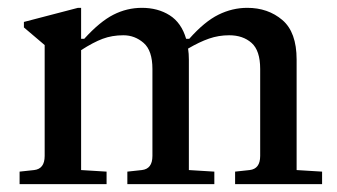

<svg xmlns="http://www.w3.org/2000/svg" viewBox="-20 -470 859 490"><path d="M30 0V-32L67 -36Q94 -39 94 -72V-355L41 -400V-414L179 -450H187V-371H195Q235 -415 269.5 -432.5Q304 -450 342 -450Q383 -450 413 -431Q443 -412 455 -371H463Q502 -415 537.5 -432.5Q573 -450 611 -450Q664 -450 700.5 -419Q737 -388 737 -318V-36L802 -32V0H580V-32L617 -36Q644 -39 644 -72V-294Q644 -341 622 -360.5Q600 -380 565 -380Q538 -380 513.5 -371.5Q489 -363 460 -346Q462 -333 462 -318V-36L527 -32V0H305V-32L342 -36Q369 -39 369 -72V-294Q369 -341 346.5 -360.5Q324 -380 295 -380Q266 -380 242 -371Q218 -362 187 -342V-36L252 -32V0Z"/></svg>

Font: Gulzar
Style: Regular
Weight: 400
Designer: Borna Izadpanah, Alice Savoie, Simon Cozens, Fiona Ross
Version: Version 1.000;[7b34f74]; ttfautohint (v1.8.4)